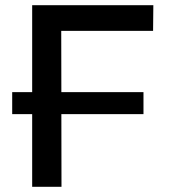

<svg xmlns="http://www.w3.org/2000/svg" viewBox="-20 -720 663 740"><path d="M216.5 -280 217 0H104V-280H27V-365H104V-700H571L570 -601H216L216.5 -365H533V-280Z"/></svg>

Font: Argentum Sans
Style: Regular
Weight: 400
Designer: Julieta Ulanovsky, Owen Earl, Chris M. Simpson, Rasmus Andersson, Cristiano Sobral
Foundry: The Argentum Sans Project Authors
Version: Version 3.135; ttfautohint (v1.8.4.7-5d5b-dirty)